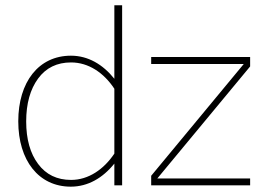

<svg xmlns="http://www.w3.org/2000/svg" viewBox="-20 -698 986 723"><path d="M897.9 -457 549.3 -36.1V0H921.9V-25.9H572.3L921.9 -447.8V-483.4H549.3V-457ZM48.8 -241.2C48.8 -93.8 125.5 4.9 246.6 4.9C311 4.9 367.2 -27.8 410.6 -82V0H439.9V-678.2H410.6V-401.4C367.2 -455.6 311.5 -488.3 247.1 -488.3C125.5 -488.3 48.8 -389.2 48.8 -241.2ZM78.6 -240.7C78.6 -308.1 93.8 -361.8 123.5 -402.3C153.3 -442.9 194.8 -462.9 247.6 -462.9C313.5 -462.9 371.1 -423.8 410.6 -363.8V-119.6C371.1 -60.5 313.5 -20.5 247.6 -20.5C194.8 -20.5 153.3 -40.5 123.5 -80.6C93.8 -120.1 78.6 -173.8 78.6 -240.7Z"/></svg>

Font: Estedad Thin
Style: Regular
Weight: 100
Designer: Amin Abedi
Version: Version 7.3